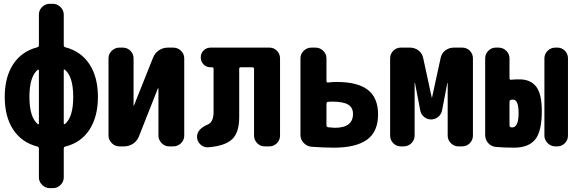

<svg xmlns="http://www.w3.org/2000/svg" viewBox="-20 -770 3040 1010"><path d="M321.3 -117.2Q365.2 -153.3 365.2 -260.3Q365.2 -367.2 321.3 -403.3Q315.4 -407.2 315.4 -399.4V-121.1Q315.4 -119.1 317.4 -117.7Q319.3 -116.2 321.3 -117.2ZM184.6 -121.1V-399.4Q184.6 -401.4 182.6 -402.8Q180.7 -404.3 178.7 -403.3Q134.8 -367.2 134.8 -260.3Q134.8 -153.3 178.7 -117.2Q184.6 -113.3 184.6 -121.1ZM323.2 -521.5Q406.2 -500 450.7 -432.1Q495.1 -364.3 495.1 -260.3Q495.1 -156.2 450.7 -87.9Q406.2 -19.5 323.2 1Q315.4 2.9 315.4 11.7V163.1Q315.4 186.5 298.3 203.1Q281.2 219.7 257.8 219.7H242.2Q218.8 219.7 201.7 202.6Q184.6 185.5 184.6 163.1V11.7Q184.6 2.9 176.8 1Q93.8 -20.5 49.3 -88.4Q4.9 -156.2 4.9 -260.3Q4.9 -364.3 49.3 -432.1Q93.8 -500 176.8 -521.5Q184.6 -523.4 184.6 -532.2V-693.4Q184.6 -716.8 201.7 -733.4Q218.8 -750 242.2 -750H257.8Q281.2 -750 298.3 -732.9Q315.4 -715.8 315.4 -693.4V-532.2Q315.4 -523.4 323.2 -521.5Z M891.6 -519.5Q915 -519.5 932.1 -502.9Q949.2 -486.3 949.2 -462.9V-56.6Q949.2 -33.2 932.1 -16.6Q915 0 891.6 0H870.1Q846.7 0 830.1 -17.1Q813.5 -34.2 813.5 -56.6V-304.7Q813.5 -305.7 812 -305.7Q810.5 -305.7 810.5 -304.7L710.9 -52.7Q701.2 -28.3 680.2 -14.2Q659.2 0 632.8 0H608.4Q585 0 567.9 -17.1Q550.8 -34.2 550.8 -56.6V-462.9Q550.8 -486.3 567.9 -502.9Q585 -519.5 608.4 -519.5H626Q649.4 -519.5 666 -502.9Q682.6 -486.3 682.6 -462.9V-214.8Q682.6 -213.9 683.6 -213.9Q684.6 -213.9 684.6 -214.8L785.2 -466.8Q794.9 -491.2 815.9 -505.4Q836.9 -519.5 863.3 -519.5Z M1397.5 -519.5Q1420.9 -519.5 1437 -502.9Q1453.1 -486.3 1453.1 -462.9V-56.6Q1453.1 -33.2 1436.5 -16.6Q1419.9 0 1397.5 0H1372.1Q1348.6 0 1332.5 -17.1Q1316.4 -34.2 1316.4 -56.6V-408.2Q1316.4 -416 1306.6 -416H1246.1Q1238.3 -416 1238.3 -408.2V-153.3Q1238.3 -73.2 1201.2 -37.6Q1164.1 -2 1074.2 4.9Q1050.8 5.9 1033.7 -10.7Q1016.6 -27.3 1016.6 -49.8V-50.8Q1016.6 -90.8 1073.2 -115.2Q1104.5 -127.9 1103.5 -185.5V-408.2Q1103.5 -416 1095.7 -416H1087.9Q1065.4 -416 1050.8 -431.2Q1036.1 -446.3 1036.1 -468.3Q1036.1 -490.2 1051.3 -504.9Q1066.4 -519.5 1087.9 -519.5Z M1741.2 -97.7Q1836.9 -97.7 1836.9 -170.9Q1836.9 -204.1 1811.5 -219.7Q1786.1 -235.4 1725.6 -235.4Q1710.9 -235.4 1705.1 -234.4Q1697.3 -232.4 1697.3 -222.7V-110.4Q1697.3 -103.5 1705.1 -100.6Q1738.3 -97.7 1741.2 -97.7ZM1750 -338.9Q1861.3 -338.9 1915 -297.4Q1968.8 -255.9 1968.8 -168Q1968.8 -77.1 1910.6 -35.2Q1852.5 6.8 1736.3 6.8Q1684.6 6.8 1619.1 2Q1594.7 0 1577.6 -18.1Q1560.5 -36.1 1560.5 -59.6V-462.9Q1560.5 -486.3 1577.6 -502.9Q1594.7 -519.5 1618.2 -519.5H1639.6Q1663.1 -519.5 1680.2 -502.9Q1697.3 -486.3 1697.3 -462.9V-343.8Q1697.3 -340.8 1699.7 -337.9Q1702.1 -335 1705.1 -335.9Q1727.5 -338.9 1750 -338.9Z M2412.1 -519.5Q2435.5 -519.5 2451.7 -502.9Q2467.8 -486.3 2467.8 -462.9V-56.6Q2467.8 -33.2 2451.2 -16.6Q2434.6 0 2412.1 0H2391.6Q2368.2 0 2351.6 -17.1Q2335 -34.2 2335 -56.6V-333Q2335 -334 2334 -334Q2333 -334 2333 -333L2305.7 -190.4Q2301.8 -168.9 2285.2 -155.3Q2268.6 -141.6 2247.6 -141.6Q2226.6 -141.6 2210.4 -155.3Q2194.3 -168.9 2190.4 -190.4L2163.1 -333Q2163.1 -334 2162.1 -334Q2161.1 -334 2161.1 -333V-56.6Q2161.1 -33.2 2144 -16.6Q2127 0 2103.5 0H2087.9Q2064.5 0 2048.3 -17.1Q2032.2 -34.2 2032.2 -56.6V-462.9Q2032.2 -486.3 2048.8 -502.9Q2065.4 -519.5 2087.9 -519.5H2136.7Q2162.1 -519.5 2181.6 -504.4Q2201.2 -489.3 2206.1 -464.8L2251 -257.8Q2251 -256.8 2252 -256.8Q2252.9 -256.8 2252.9 -257.8L2297.9 -464.8Q2302.7 -489.3 2322.3 -504.4Q2341.8 -519.5 2367.2 -519.5Z M2912.1 -519.5Q2935.5 -519.5 2951.7 -502.9Q2967.8 -486.3 2967.8 -462.9V-56.6Q2967.8 -33.2 2951.2 -16.6Q2934.6 0 2912.1 0H2901.4Q2877.9 0 2860.8 -17.1Q2843.8 -34.2 2843.8 -56.6V-462.9Q2843.8 -486.3 2860.8 -502.9Q2877.9 -519.5 2901.4 -519.5ZM2673.8 -99.6Q2708 -99.6 2708 -174.8Q2708 -246.1 2678.7 -246.1Q2671.9 -246.1 2668.9 -245.1Q2660.2 -243.2 2660.2 -234.4V-112.3Q2660.2 -102.5 2667 -100.6Q2669.9 -99.6 2673.8 -99.6ZM2712.9 -352.5Q2770.5 -352.5 2800.3 -314.5Q2830.1 -276.4 2830.1 -185.5Q2830.1 -78.1 2794.9 -35.6Q2759.8 6.8 2683.6 6.8Q2629.9 6.8 2588.9 2.9Q2564.5 1 2548.3 -17.1Q2532.2 -35.2 2532.2 -59.6V-462.9Q2532.2 -486.3 2548.8 -502.9Q2565.4 -519.5 2587.9 -519.5H2602.5Q2626 -519.5 2643.1 -502.9Q2660.2 -486.3 2660.2 -462.9V-358.4Q2660.2 -349.6 2668 -350.6Q2682.6 -352.5 2712.9 -352.5Z"/></svg>

Font: Rounded Mgen+ 1m bold
Style: Bold
Weight: 700
Designer: [Source Han Sans]
Ryoko NISHIZUKA  (kana & ideographs); Paul D. Hunt (Latin, Greek & Cyrillic); Wenlong ZHANG  (bopomofo
Version: Version 1.059.20150602